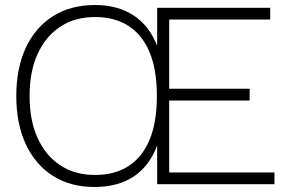

<svg xmlns="http://www.w3.org/2000/svg" viewBox="-20 -735 1140 766"><path d="M655 -47H1075V0H607V-154Q544 11 356 11Q261 11 191 -33.5Q121 -78 83 -159.5Q45 -241 45 -352Q45 -463 83 -544.5Q121 -626 191.5 -670.5Q262 -715 359 -715Q450 -715 513 -673.5Q576 -632 607 -552V-704H1058V-657H655V-381H976V-334H655ZM359 -37Q478 -37 542 -117.5Q606 -198 606 -352Q606 -506 542 -586.5Q478 -667 359 -667Q279 -667 220.5 -628.5Q162 -590 130 -519.5Q98 -449 98 -352Q98 -255 130 -184.5Q162 -114 220.5 -75.5Q279 -37 359 -37Z"/></svg>

Font: Prodigy Sans Light
Style: Regular
Weight: 300
Designer: Wei Huang
Foundry: Wei Huang
Version: Version 1.003; ttfautohint (v1.8.3)